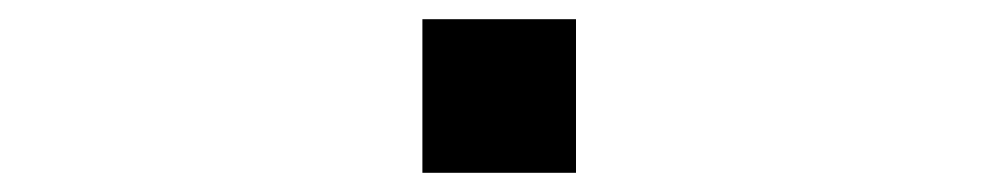

<svg xmlns="http://www.w3.org/2000/svg" viewBox="-20 -460 1040 200"><path d="M420 -280V-440H580V-280Z"/></svg>

Font: M PLUS 1 Medium
Style: Regular
Weight: 500
Designer: Coji Morishita
Foundry: UNDERFOREST DESIGN
Version: Version 1.001